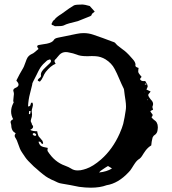

<svg xmlns="http://www.w3.org/2000/svg" viewBox="-20 -850 779 869"><path d="M645 -469.2 637.7 -471.7 636.2 -470.7 635.3 -468.8 636.2 -467.8 637.7 -467.3ZM457.5 -91.8 447.3 -85Q433.6 -76.7 428.2 -69.3Q462.9 -72.8 486.8 -87.4L478.5 -92.8Q472.7 -96.2 468.8 -98.6ZM139.6 -245.6Q136.7 -247.6 133.8 -247.6Q132.8 -247.6 131.3 -247.1L129.4 -245.6Q127.9 -244.6 127.9 -243.7Q127.9 -239.7 132.3 -237.3Q135.3 -235.4 138.7 -235.4H140.6L142.6 -236.8L144 -239.3Q144 -242.7 139.6 -245.6ZM111.8 -347.7 110.8 -334.5 111.3 -334 113.3 -333.5H114.7L116.2 -334L119.1 -346.7ZM647.5 -399.9 646 -398.9 645.5 -398.4 646 -397.5 647 -396.5 648.9 -397.9ZM635.3 -434.6 633.8 -432.6 635.7 -433.1ZM116.7 -262.2 123 -259.3 130.4 -257.3 139.2 -256.3 148.4 -255.9 149.4 -249.5 150.9 -244.1Q152.3 -237.8 154.3 -233.9Q157.2 -230 163.1 -223.6L167 -218.8L171.4 -213.9L173.8 -208L175.3 -202.1L174.8 -200.7L173.3 -198.7Q169.9 -198.7 168 -200.7L166.5 -202.6L165 -205.1Q163.1 -209 158.2 -209Q156.2 -209 154.3 -208.5Q158.2 -194.8 165.5 -189.5Q173.3 -184.1 195.8 -180.7V-176.8L194.8 -172.4V-170.4Q194.8 -167.5 196.3 -165Q227.1 -116.7 274.4 -100.1Q291.5 -93.8 302.2 -86.9Q314.5 -78.6 331.5 -78.6Q337.9 -78.6 345.2 -79.6L357.9 -82.5L370.6 -86.4Q400.9 -96.7 437.5 -128.4Q489.7 -174.3 521.5 -245.6Q533.2 -272.5 537.6 -289.1L543.9 -319.3L548.8 -349.6Q550.3 -357.9 550.3 -367.7Q550.3 -380.4 547.9 -396.5L544.4 -419.9L541.5 -443.4L541 -445.8L540.5 -447.8L529.8 -470.2L520 -492.7Q508.3 -520.5 499 -537.6Q485.4 -564 457.5 -581.5Q436.5 -594.2 412.1 -595.7L395.5 -596.2L378.9 -595.7H372.1Q343.3 -595.7 327.1 -603Q320.3 -605.5 310.5 -608.4L293 -612.3Q285.2 -614.3 277.8 -614.3Q260.7 -614.3 249 -602.1L239.3 -590.8Q233.9 -583.5 229.5 -580.1Q226.6 -577.1 226.6 -573.7Q226.6 -572.3 227.1 -570.8L229 -566.4L231.9 -561.5Q209 -552.2 187 -524.4Q183.6 -520 180.2 -513.7L174.8 -502Q168 -487.8 160.6 -480.5Q150.9 -482.9 150.9 -486.8Q150.9 -489.3 153.3 -491.7L157.2 -495.6L161.6 -499Q165.5 -502.4 165.5 -506.3V-507.8Q165 -510.3 165 -512.7Q165 -520 169.9 -527.3L176.8 -536.1L184.6 -543.9L195.8 -554.7L206.5 -564.9Q210.9 -569.8 210.9 -573.7Q210.9 -578.1 206.5 -581.5L202.6 -580.1L198.2 -578.6Q192.9 -576.7 191.4 -574.7L175.3 -559.6Q167 -550.3 162.1 -543Q154.3 -530.3 145.5 -511.2L129.4 -479.5L126.5 -472.7L125.5 -465.8L115.7 -426.3Q108.4 -399.4 106.9 -368.2Q117.7 -368.7 118.2 -376.5L119.1 -379.4L119.6 -381.8Q121.1 -385.3 125.5 -386.2Q128.9 -382.8 128.9 -377.4V-373L127.9 -368.7L126.5 -362.3L124.5 -355.5Q123.5 -350.6 123.5 -347.2Q123.5 -344.7 124 -342.8Q125 -337.4 125 -332Q125 -321.8 120.6 -310.5Q119.1 -306.2 119.1 -302.7Q119.1 -296.4 124 -293L123 -293.5L124 -288.6Q124.5 -286.1 126 -284.7Q129.9 -280.3 129.9 -276.4Q129.9 -268.6 116.7 -262.2ZM645.5 -469.2H646L647.5 -463.9L648.4 -458L646 -451.7L642.6 -444.8Q651.9 -440.4 661.6 -436L658.7 -431.6L655.8 -428.2Q650.9 -424.3 650.9 -419.4Q650.9 -417 652.3 -414.6L656.7 -407.2Q659.7 -402.8 662.1 -399.9Q672.9 -389.6 672.9 -379.4Q672.9 -374 670.4 -369.1Q669.9 -368.2 669.9 -366.2Q669.9 -364.3 670.4 -361.8L671.9 -357.4L672.9 -353.5L666.5 -350.6L660.2 -347.2L663.1 -341.8Q664.6 -338.9 666.5 -336.9Q670.9 -333 670.9 -329.1Q670.9 -324.2 665.5 -319.8L670.4 -313.5Q673.3 -310.1 676.3 -308.1Q694.3 -297.4 694.3 -274.9V-271.5Q693.4 -259.3 691.4 -253.4Q688 -243.7 677.7 -237.3Q674.8 -235.4 672.9 -231.4Q670.4 -228.5 669.9 -224.6L666.5 -208.5L664.6 -191.9Q650.4 -183.6 639.2 -168.9L630.4 -156.2L622.1 -143.1L617.2 -136.7Q614.3 -133.3 611.3 -131.3Q600.1 -125 590.3 -110.4L583.5 -100.1L577.1 -89.8Q569.8 -77.6 562 -70.3Q515.1 -20 462.4 -11.7Q432.6 -0.5 391.1 -0.5Q366.7 -0.5 337.9 -4.4L298.8 -12.2L259.8 -19L250 -21Q245.1 -22.5 241.7 -23.9L227.1 -30.8L212.9 -37.1Q196.8 -44.9 187 -51.8Q174.8 -60.5 159.2 -73.7L146 -85.4L132.8 -96.7Q124 -105 107.9 -121.6Q99.6 -130.4 94.7 -137.7L81.5 -157.2Q73.7 -168.5 70.3 -176.8Q60.5 -201.7 56.2 -214.8L52.2 -222.2L47.9 -229.5Q46.4 -232.9 46.4 -235.8Q46.4 -241.2 50.8 -245.6Q50.8 -246.1 49.8 -247.6L47.9 -249Q34.7 -255.9 31.7 -273.9L30.8 -284.7L28.3 -294.9Q27.8 -296.4 27.8 -297.4Q27.8 -304.7 39.6 -310.5Q30.3 -327.6 30.3 -345.2Q30.3 -362.8 39.1 -380.9L41 -384.3Q42 -385.3 42 -386.2Q42 -387.2 41.5 -387.7Q40 -391.1 40 -395Q40 -397 40.5 -399.4L41.5 -410.6Q43 -418.5 43 -424.3Q43 -430.2 41.5 -434.1Q40 -437.5 40 -439.9Q40 -448.2 50.8 -452.6Q64 -458 64 -467.3Q64 -472.2 59.1 -479L56.2 -481.9L54.2 -485.8L68.8 -514.2L85 -542.5Q88.4 -548.3 91.3 -557.1L96.7 -571.3L100.1 -580.6L104.5 -589.4Q111.3 -599.6 122.6 -605Q130.4 -607.9 138.7 -615.2L146 -621.6L154.3 -628.4L153.3 -630.4L151.9 -632.3L148.9 -637.2Q148.4 -638.7 148.4 -640.1Q148.4 -645 156.7 -646.5L173.8 -649.4L191.9 -652.3Q216.3 -657.2 223.6 -668.9Q227.5 -676.8 243.7 -679.7L327.1 -696.8Q343.3 -700.2 358.4 -700.2Q381.3 -700.2 402.3 -692.9L445.8 -677.7L488.8 -661.6L493.2 -660.2L496.6 -658.7Q501.5 -656.7 502 -654.8Q508.3 -646 522.5 -636.2L533.2 -627.9L544.4 -619.6Q552.7 -612.8 563.5 -601.6L580.1 -583Q593.3 -568.8 593.3 -557.6Q593.3 -555.7 592.8 -554.2V-552.7Q592.8 -549.8 596.7 -546.9L601.6 -544.4L607.4 -542.5L606.4 -537.1L606 -532.2Q605.5 -529.8 605.5 -527.3Q605.5 -524.4 606.4 -522Q607.9 -518.1 612.3 -512.7L616.2 -507.8L620.6 -502.9Q620.6 -501.5 619.1 -499.5L616.2 -496.6Q614.3 -494.1 614.3 -492.2Q614.3 -490.2 615.7 -488.3Q620.6 -482.9 630.4 -482.9Q633.3 -482.9 637.2 -483.4ZM217.8 -736.3Q214.4 -736.8 213.4 -740.2Q213.4 -743.2 213.9 -744.6L215.3 -745.6Q219.2 -756.8 226.6 -760.7Q232.4 -771 259.3 -787.6Q298.8 -816.9 314.9 -825.7Q323.2 -829.6 354 -829.6Q361.8 -829.6 386.2 -822.8Q389.6 -819.8 403.3 -803.7L408.7 -797.4Q403.8 -793.9 399.2 -790Q394.5 -786.1 394.5 -782.2Q394.5 -780.3 388.7 -776.9Q377.9 -772.5 332.5 -754.4Q283.2 -742.7 273.7 -737.3Q264.2 -731.9 250 -731.9L228.5 -731.4Q220.2 -736.3 217.8 -736.3Z"/></svg>

Font: Kurland
Style: Regular
Weight: 400
Designer: GGBot
Version: 0.22